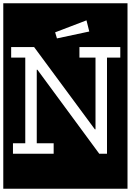

<svg xmlns="http://www.w3.org/2000/svg" viewBox="-32 -937 797 1170"><path d="M-12 213V-917H745V213ZM315 -703 512 -745 495 -813 304 -740ZM620 -586H701V-650H452V-586H550V-149H546L176 -650H36V-586H122V-64H47V0H295V-64H192V-512H196L573 0H620Z"/></svg>

Font: Zilla Slab Highlight Regular
Style: Regular
Weight: 400
Designer: Typotheque Type Foundry
Foundry: Typotheque type foundry
Version: Version 1.1; 2017; ttfautohint (v1.6)